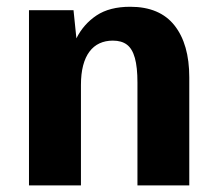

<svg xmlns="http://www.w3.org/2000/svg" viewBox="-20 -559 653 579"><path d="M67.4 0V-528.3H201.7L210.4 -443.4Q231.9 -486.3 271.2 -512.5Q310.5 -538.6 372.6 -538.6Q461.9 -538.6 506.3 -482.2Q550.8 -425.8 550.8 -325.7V0H394.5V-310.1Q394.5 -356.4 386.7 -384.3Q378.9 -412.1 362.8 -424.3Q346.7 -436.5 320.3 -436.5Q297.9 -436.5 280 -428.2Q262.2 -419.9 249.8 -403.3Q237.3 -386.7 230.7 -361.6Q224.1 -336.4 224.1 -302.7V0Z"/></svg>

Font: Comme
Style: Bold
Weight: 700
Version: Version 1.000;gftools[0.9.27]